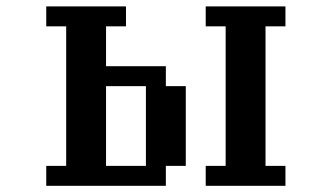

<svg xmlns="http://www.w3.org/2000/svg" viewBox="-20 -567 1040 602"><path d="M625 15.6V-46.9H687.5V-484.4H625V-546.9H875V-484.4H812.5V-46.9H875V15.6ZM312.5 -46.9H437.5V-296.9H312.5ZM125 15.6V-46.9H187.5V-484.4H125V-546.9H375V-484.4H312.5V-359.4H500V-296.9H562.5V-46.9H500V15.6Z"/></svg>

Font: KH Dot Dougenzaka 16
Style: Regular
Weight: 400
Designer: Original version for X68000 by Keitarou Hiraki (http://hp.vector.co.jp/authors/VA000874/) / TrueType conversion by Homem
Version: Version 1.00.20150527